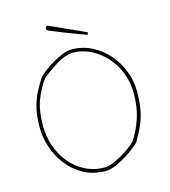

<svg xmlns="http://www.w3.org/2000/svg" viewBox="-119 -900 890 1006"><g transform="rotate(-15 326.0 -397.0)"><path d="M333 11Q264 11 212 -17.5Q160 -46 124.5 -92Q89 -138 71.5 -192Q54 -246 54 -297Q54 -355 63.5 -398Q73 -441 91 -477.5Q109 -514 134 -552Q155 -573 189 -596Q223 -619 259 -635Q295 -651 322 -651Q378 -651 427.5 -626.5Q477 -602 515 -560Q553 -518 574.5 -463Q596 -408 596 -348Q596 -289 587 -245.5Q578 -202 561.5 -166Q545 -130 522 -92Q500 -70 464.5 -46Q429 -22 393 -5.5Q357 11 333 11ZM336 -8Q359 -11 391 -25.5Q423 -40 454 -61Q485 -82 505 -102Q537 -150 557 -209.5Q577 -269 577 -346Q577 -404 557 -455.5Q537 -507 501 -547Q465 -587 418.5 -610Q372 -633 320 -633Q277 -629 232 -601Q187 -573 150 -543Q116 -497 94.5 -441Q73 -385 73 -301Q73 -245 91 -192.5Q109 -140 143.5 -98Q178 -56 226.5 -32Q275 -8 336 -8ZM422 -703Q404 -710 371 -722Q338 -734 304 -747.5Q270 -761 246 -771Q222 -781 221 -783L220 -792Q224 -801 229 -805L245 -798L398 -729L426 -716V-710Q426 -709 424.5 -706.5Q423 -704 422 -703Z"/></g></svg>

Font: Labrada Thin
Style: Regular
Weight: 100
Designer: Mercedes Jáuregui
Foundry: Omnibus-Type Team
Version: Version 1.000; ttfautohint (v1.8.4.7-5d5b)